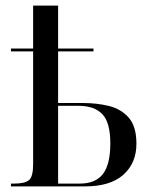

<svg xmlns="http://www.w3.org/2000/svg" viewBox="-20 -664 541 684"><path d="M19 0V-10H31Q69 -10 83.5 -22.5Q98 -35 98 -79V-481H19V-491H98V-644H187V-491H313V-481H187V-297H276Q325 -297 368 -286.5Q411 -276 438.5 -245Q466 -214 466 -152Q466 -83 419.5 -41.5Q373 0 283 0ZM265 -10Q320 -10 346.5 -44Q373 -78 373 -153Q373 -228 344.5 -257.5Q316 -287 260 -287H187V-10Z"/></svg>

Font: Noto Serif Display Condensed
Style: Regular
Weight: 400
Width: 3
Designer: Monotype Design Team
Foundry: Monotype Imaging Inc.
Version: Version 2.009